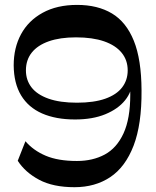

<svg xmlns="http://www.w3.org/2000/svg" viewBox="-20 -761 642 791"><path d="M286.9 10.2Q198.8 10.2 141.3 -20.3Q83.9 -50.9 53.1 -98.6L84.8 -179.2Q117.3 -141.1 168.4 -119.4Q219.4 -97.8 297 -97.8Q362.1 -97.8 411.6 -124.4Q461 -151.1 488.8 -211.4Q516.7 -271.8 516.7 -371.3Q516.7 -392.2 515.7 -402.6Q514.8 -412.9 514.3 -427.4L525.1 -427.1Q524.1 -383.8 495.3 -347.9Q466.4 -312 414 -290.4Q361.6 -268.8 288.9 -268.8Q210 -268.8 153.4 -293.6Q96.9 -318.4 66.9 -368.1Q37 -417.8 36.4 -491.7Q36.4 -564.1 66.7 -620.1Q97 -676.1 155.8 -708.4Q214.7 -740.8 297.8 -740.8Q382.3 -740.8 441.2 -705.6Q500.1 -670.3 531.3 -593.2Q562.6 -516 563.1 -388.6Q564.2 -248.9 530.3 -160.7Q496.3 -72.6 434.1 -31.2Q371.9 10.2 286.9 10.2ZM296.9 -337.9Q367.1 -337.9 413.7 -354.4Q460.2 -370.9 483.2 -401Q506.1 -431.1 506.1 -471Q506.1 -513.2 481.2 -543.7Q456.3 -574.2 408.9 -590.7Q361.4 -607.1 293.1 -607.1Q227.2 -607.1 181.2 -590.9Q135.1 -574.7 110.9 -544.4Q86.8 -514.1 86.8 -471Q86.8 -431.1 109.7 -401.2Q132.7 -371.3 179.7 -354.6Q226.7 -337.9 296.9 -337.9Z"/></svg>

Font: Savate ExtraLight
Style: Regular
Weight: 200
Designer: Max Esnée
Foundry: Plomb Type
Version: Version 2.000